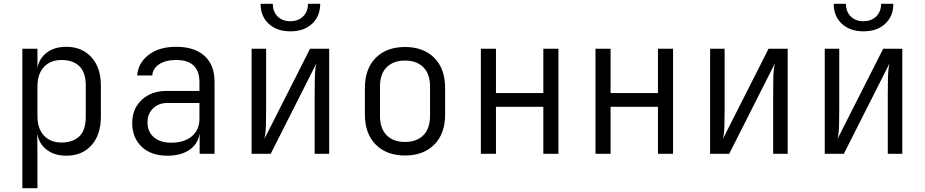

<svg xmlns="http://www.w3.org/2000/svg" viewBox="-20 -805 4840 1005"><path d="M97 180V-550H176V-450Q186 -501 226 -530.5Q266 -560 327 -560Q409 -560 458.5 -505.5Q508 -451 508 -357V-194Q508 -100 459 -45Q410 10 327 10Q266 10 225.5 -20.5Q185 -51 176 -102H175L176 15V180ZM302 -59Q362 -59 395.5 -91.5Q429 -124 429 -194V-357Q429 -426 395.5 -458.5Q362 -491 302 -491Q244 -491 210 -454.5Q176 -418 176 -353V-197Q176 -132 210 -95.5Q244 -59 302 -59Z M856 10Q770 10 721 -37.5Q672 -85 672 -161Q672 -211 694.5 -248.5Q717 -286 757 -307.5Q797 -329 849 -329H1024V-375Q1024 -491 902 -491Q847 -491 813.5 -469Q780 -447 777 -410H698Q703 -475 757.5 -517.5Q812 -560 902 -560Q999 -560 1051 -512Q1103 -464 1103 -377V0H1025V-103H1024Q1016 -51 971.5 -20.5Q927 10 856 10ZM876 -58Q944 -58 984 -91.5Q1024 -125 1024 -183V-266H856Q810 -266 781 -237.5Q752 -209 752 -164Q752 -116 785 -87Q818 -58 876 -58Z M1297 0V-550H1373V-240Q1373 -198 1372 -152.5Q1371 -107 1364 -78L1603 -550H1703V0H1627V-311Q1627 -353 1628 -399Q1629 -445 1636 -473L1397 0ZM1500 -641Q1429 -641 1386.5 -680.5Q1344 -720 1344 -785H1408Q1408 -744 1433 -719Q1458 -694 1499 -694Q1541 -694 1566.5 -719Q1592 -744 1592 -785H1656Q1656 -720 1613.5 -680.5Q1571 -641 1500 -641Z M2100 9Q2004 9 1947 -48Q1890 -105 1890 -206V-344Q1890 -445 1946.5 -502Q2003 -559 2100 -559Q2197 -559 2253.5 -502Q2310 -445 2310 -344V-206Q2310 -105 2253 -48Q2196 9 2100 9ZM2100 -62Q2161 -62 2196 -97Q2231 -132 2231 -199V-351Q2231 -418 2196 -453Q2161 -488 2100 -488Q2039 -488 2004 -453Q1969 -418 1969 -351V-199Q1969 -132 2004 -97Q2039 -62 2100 -62Z M2497 0V-550H2576V-318H2824V-550H2903V0H2824V-246H2576V0Z M3097 0V-550H3176V-318H3424V-550H3503V0H3424V-246H3176V0Z M3697 0V-550H3773V-240Q3773 -198 3772 -152.5Q3771 -107 3764 -78L4003 -550H4103V0H4027V-311Q4027 -353 4028 -399Q4029 -445 4036 -473L3797 0Z M4297 0V-550H4373V-240Q4373 -198 4372 -152.5Q4371 -107 4364 -78L4603 -550H4703V0H4627V-311Q4627 -353 4628 -399Q4629 -445 4636 -473L4397 0ZM4500 -641Q4429 -641 4386.5 -680.5Q4344 -720 4344 -785H4408Q4408 -744 4433 -719Q4458 -694 4499 -694Q4541 -694 4566.5 -719Q4592 -744 4592 -785H4656Q4656 -720 4613.5 -680.5Q4571 -641 4500 -641Z"/></svg>

Font: JetBrains Mono NL Light
Style: Regular
Weight: 300
Monospace: yes
Designer: Philipp Nurullin, Konstantin Bulenkov
Foundry: JetBrains
Version: Version 2.305; ttfautohint (v1.8.4.7-5d5b)